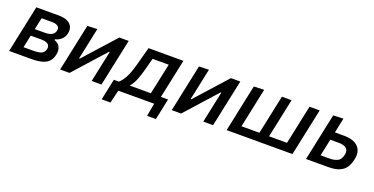

<svg xmlns="http://www.w3.org/2000/svg" viewBox="-25 -1131 3694 1897"><g transform="rotate(20 1822.0 -182.0)"><path d="M18.5 0Q30 -55 41 -105.5Q51.5 -156 64.5 -217.5L75 -267Q90 -336.5 101 -389.5Q112 -442 124 -497H357.5Q419 -497 454.2 -478.5Q489.5 -460 502 -429.5Q509.5 -411 509.5 -390.5Q509.5 -377 506.5 -363Q497 -320.5 469 -296Q441 -271.5 405 -263L403 -254.5Q422.5 -249.5 441 -234Q459.5 -218.5 468.5 -191.5Q473 -177.5 473 -160.5Q473 -144 469 -124.5Q461 -86.5 439.5 -58.5Q418 -30.5 372.5 -15.2Q327 0 246 0ZM210 -413.5Q203.5 -383.5 197.5 -355Q191.5 -326.5 183.5 -289.5H286Q339.5 -289.5 364.2 -305.8Q389 -322 395 -349Q397 -357.5 397 -364.5Q397 -385.5 381.5 -397.5Q360.5 -413.5 320 -413.5ZM139.5 -83.5H241.5Q304 -83.5 330.8 -97.8Q357.5 -112 364.5 -144Q366.5 -153 366.5 -161Q366.5 -215 275 -215H167.5Q159 -174.5 152.5 -144Q146 -113.5 139.5 -83.5Z M555 0Q566.5 -55 577.5 -105.5Q588 -156 601 -217.5L611.5 -267Q626.5 -336.5 637.5 -389.5Q648.5 -442.5 660.5 -497L764 -501Q753 -450.5 743 -402.5Q733 -354.5 720 -293L693 -167.5H701L833 -315Q872.5 -359 914 -405Q955.5 -451 996.5 -497H1095Q1083.5 -442 1072.5 -390Q1061.5 -338 1046 -267L1035.5 -217.5Q1022.5 -156 1012 -105Q1001 -54 989.5 0H886.5Q897.5 -52 907.5 -99Q917.5 -146 929.5 -203L956.5 -329H948.5L820.5 -186.5Q779.5 -140.5 737.5 -93.5Q695.5 -46.5 653.5 0Z M1041 136.5Q1047 109.5 1052.8 82.5Q1058.5 55.5 1064 29.5Q1070 0.5 1076.2 -29Q1082.5 -58.5 1088.5 -86H1141Q1166.5 -106 1195.2 -155.2Q1224 -204.5 1250.5 -301Q1266 -359.5 1279 -406Q1291.5 -452.5 1303.5 -497H1670.5Q1658.5 -442 1647.5 -390Q1636.5 -338 1622 -269L1611 -217.5Q1603 -179 1596.2 -147.2Q1589.5 -115.5 1583 -86H1658.5Q1652.5 -58.5 1646.2 -29Q1640 0.5 1634 29.5Q1628 57.5 1622.5 83.5Q1617 109.5 1611 136.5H1519L1543.5 0H1167L1133.5 136.5ZM1343.5 -283.5Q1328 -225.5 1307.8 -174.8Q1287.5 -124 1256 -86H1477.5Q1490 -144 1506 -218.5L1516.5 -268Q1525.5 -310 1533 -344.5Q1540 -379 1547 -411.5H1377.5Q1369.5 -382 1361.2 -351Q1353 -320 1343.5 -283.5Z M1728.5 0Q1740 -55 1751 -105.5Q1761.5 -156 1774.5 -217.5L1785 -267Q1800 -336.5 1811 -389.5Q1822 -442.5 1834 -497L1937.5 -501Q1926.5 -450.5 1916.5 -402.5Q1906.5 -354.5 1893.5 -293L1866.5 -167.5H1874.5L2006.5 -315Q2046 -359 2087.5 -405Q2129 -451 2170 -497H2268.5Q2257 -442 2246 -390Q2235 -338 2219.5 -267L2209 -217.5Q2196 -156 2185.5 -105Q2174.5 -54 2163 0H2060Q2071 -52 2081 -99Q2091 -146 2103 -203L2130 -329H2122L1994 -186.5Q1953 -140.5 1911 -93.5Q1869 -46.5 1827 0Z M2305.5 0Q2317 -54.5 2328 -105.5Q2338.5 -156.5 2351.5 -218L2362 -267.5Q2377 -337.5 2388 -390.5Q2399 -443 2410.5 -497L2518 -501Q2506.5 -445.5 2495 -392Q2483.5 -338 2469 -267.5L2458.5 -218Q2450 -179 2443.2 -147.2Q2436.5 -115.5 2430.5 -86H2619Q2625 -115.5 2631.8 -147Q2638.5 -178.5 2647 -218L2657.5 -267.5Q2672.5 -337.5 2683.5 -390.5Q2694.5 -443 2706 -497H2807.5Q2796 -443 2785 -390.5Q2774 -337.5 2759 -267.5L2748.5 -218Q2740 -178.5 2733.5 -147Q2727 -115.5 2720.5 -86H2909Q2915.5 -115.5 2922.2 -147.2Q2929 -179 2937 -218L2947.5 -267.5Q2962.5 -337.5 2973.5 -390.5Q2984.5 -443 2996.5 -497H3103Q3091.5 -443 3080.5 -390.2Q3069.5 -337.5 3054.5 -267.5L3044 -218Q3031 -156.5 3020.2 -105.5Q3009.5 -54.5 2997.5 0Z M3140 0Q3151.5 -53.5 3162.5 -105Q3173 -156 3186 -217.5L3196.5 -267Q3211.5 -336.5 3222.5 -389.5Q3233.5 -442 3245.5 -497L3351.5 -501Q3343 -461 3335 -423.2Q3327 -385.5 3318.5 -344.5H3418Q3513 -344.5 3562.5 -297.5Q3598 -263.5 3598 -207Q3598 -185.5 3592.5 -160.5Q3582 -110.5 3558.8 -74.5Q3535.5 -38.5 3490.5 -19.2Q3445.5 0 3370.5 0ZM3263 -83.5H3355Q3404.5 -83.5 3439.5 -100Q3474.5 -116.5 3486 -169.5Q3489 -183 3489 -194.5Q3489 -213 3481 -225.5Q3468 -245.5 3444.5 -253.2Q3421 -261 3397.5 -261H3300.5Q3290.5 -214 3281.8 -172.8Q3273 -131.5 3263 -83.5Z"/></g></svg>

Font: Heraclito Medium
Style: Italic
Weight: 500
Italic angle: -12°
Designer: Kostas Bartsokas (font) & Cristiano Sobral (main changes)
Foundry: Kostas Bartsokas (font) & Cristiano Sobral (main changes)
Version: Version 1.00;July 8, 2020;FontCreator 13.0.0.2655 64-bit